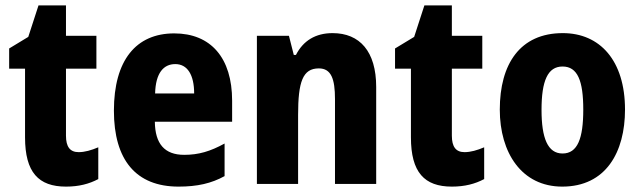

<svg xmlns="http://www.w3.org/2000/svg" viewBox="-20 -683 2379 713"><path d="M272 -118C240 -118 225 -138 225 -179V-428H338V-550H225V-663H123L85 -546L14 -503V-428H73V-173C73 -43 123 10 225 10C273 10 311 0 345 -18V-136C319 -125 295 -118 272 -118Z M627 -559C485 -559 403 -459 403 -272C403 -89 485 10 643 10C713 10 765 -2 814 -29V-150C761 -121 718 -108 664 -108C591 -108 556 -149 555 -231H842V-309C842 -468 763 -559 627 -559ZM631 -445C676 -445 701 -405 701 -336H556C558 -413 588 -445 631 -445Z M1215 -560C1152 -560 1106 -532 1079 -479H1071L1053 -550H934V0H1087V-256C1087 -379 1104 -429 1164 -429C1210 -429 1224 -390 1224 -315V0H1377V-360C1377 -492 1316 -560 1215 -560Z M1705 -118C1673 -118 1658 -138 1658 -179V-428H1771V-550H1658V-663H1556L1518 -546L1447 -503V-428H1506V-173C1506 -43 1556 10 1658 10C1706 10 1744 0 1778 -18V-136C1752 -125 1728 -118 1705 -118Z M2301 -276C2301 -458 2208 -560 2070 -560C1911 -560 1836 -445 1836 -276C1836 -116 1917 10 2068 10C2230 10 2301 -118 2301 -276ZM1991 -275C1991 -383 2014 -436 2069 -436C2125 -436 2146 -383 2146 -276C2146 -169 2125 -113 2069 -113C2014 -113 1991 -170 1991 -275Z"/></svg>

Font: Noto Sans Khmer UI Condensed ExtraBold
Style: Regular
Weight: 800
Width: 3
Designer: Danh Hong and the Monotype Design Team
Foundry: Monotype Imaging Inc.
Version: Version 2.002